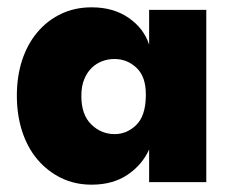

<svg xmlns="http://www.w3.org/2000/svg" viewBox="-20 -497 629 524"><path d="M230 7Q184 7 146.5 -11.5Q109 -30 82 -62Q55 -94 40.5 -138.5Q26 -183 26 -236Q26 -289 40.5 -333Q55 -377 82 -409Q109 -441 146.5 -459Q184 -477 230 -477Q290 -477 331.5 -448Q373 -419 387 -375V-470H543V0H387V-89Q368 -47 328 -20Q288 7 230 7ZM293 -131Q326 -131 351.5 -155.5Q377 -180 378 -234V-240Q378 -288 352.5 -312Q327 -336 292 -336Q275 -336 259 -330Q243 -324 230.5 -312Q218 -300 210 -281Q202 -262 202 -235Q202 -184 229 -157.5Q256 -131 293 -131Z"/></svg>

Font: Tilda Sans Black
Style: Regular
Weight: 900
Designer: ParaType Ltd
Foundry: ParaType Ltd
Version: Version 1.009